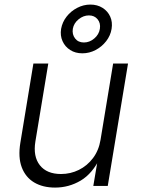

<svg xmlns="http://www.w3.org/2000/svg" viewBox="-20 -829 629 856"><path d="M225.6 7.3Q170.9 7.3 132.3 -15.6Q93.8 -38.6 76.9 -83.3Q60.1 -127.9 70.8 -192.9L128.9 -545.9H195.3L137.7 -197.8Q127 -131.3 157.7 -92.3Q188.5 -53.2 252 -53.2Q294.4 -53.2 331.5 -71.5Q368.7 -89.8 394.5 -124Q420.4 -158.2 428.2 -205.6L484.4 -545.9H550.8L460.4 0H396L417.5 -127.4H427.2Q392.6 -55.2 339.8 -23.9Q287.1 7.3 225.6 7.3ZM347.2 -591.3Q315.9 -591.3 293 -606Q270 -620.6 258.8 -645.5Q247.6 -670.4 252.4 -700.2Q257.8 -730.5 276.9 -754.9Q295.9 -779.3 324 -793.9Q352.1 -808.6 382.8 -808.6Q414.1 -808.6 437.3 -793.9Q460.4 -779.3 471.4 -754.9Q482.4 -730.5 477.5 -700.2Q472.7 -670.4 453.4 -645.5Q434.1 -620.6 406.2 -606Q378.4 -591.3 347.2 -591.3ZM354 -639.6Q379.4 -639.6 400.4 -657.5Q421.4 -675.3 425.3 -700.7Q429.2 -726.1 415 -743.2Q400.9 -760.3 376.5 -760.3Q351.6 -760.3 330.3 -742.9Q309.1 -725.6 304.7 -700.7Q300.8 -675.8 314.7 -657.7Q328.6 -639.6 354 -639.6Z"/></svg>

Font: Inter Light
Style: Italic
Weight: 300
Italic angle: -9.3988°
Designer: Rasmus Andersson
Foundry: rsms
Version: Version 4.001;git-66647c0bb